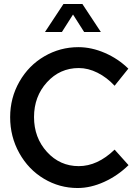

<svg xmlns="http://www.w3.org/2000/svg" viewBox="-20 -940 694 965"><path d="M299 -920H394L487 -779H403L347 -867L291 -779H206ZM556 -509Q517 -551 470 -574.5Q423 -598 376 -598Q281 -598 216 -526.5Q151 -455 151 -351.5Q151 -248 216 -176.5Q281 -105 376 -105Q470 -105 556 -188L626 -110Q572 -57 504 -26Q436 5 370 5Q279 5 201 -41.5Q123 -88 77 -170.5Q31 -253 31 -351Q31 -448 77.5 -529.5Q124 -611 203 -657Q282 -703 374 -703Q440 -703 507 -674Q574 -645 625 -595Z"/></svg>

Font: Steamflix Grotesk
Style: Regular
Weight: 400
Designer: Julieta Ulanovsky
Foundry: Julieta Ulanovsky
Version: Version 4.000;PS 004.000;hotconv 1.0.88;makeotf.lib2.5.64775